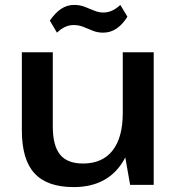

<svg xmlns="http://www.w3.org/2000/svg" viewBox="-20 -753 724 782"><path d="M195 -238Q195 -160 224.5 -123.5Q254 -87 318 -87Q397 -87 438.5 -140Q480 -193 480 -292L528 -367V-301Q528 -151 464 -71Q400 9 280 9Q172 9 120.5 -47Q69 -103 69 -222V-540H195ZM606 0H510L480 -170V-540H606ZM183 -669Q204 -700 228.5 -716.5Q253 -733 282 -733Q305 -733 324.5 -725.5Q344 -718 363 -710Q382 -702 401 -702Q419 -702 436 -709.5Q453 -717 470 -733L499 -685Q479 -653 454.5 -636.5Q430 -620 400 -620Q377 -620 357.5 -628Q338 -636 319.5 -643.5Q301 -651 280 -651Q262 -651 245.5 -643.5Q229 -636 212 -620Z"/></svg>

Font: Pathway Extreme 28pt SemiBold
Style: Regular
Weight: 600
Designer: Eduardo Rodriguez Tunni
Foundry: Eduardo Rodriguez Tunni
Version: Version 1.001;gftools[0.9.26]